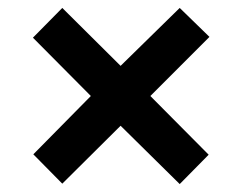

<svg xmlns="http://www.w3.org/2000/svg" viewBox="-20 -595 612 484"><path d="M433 -575 508 -502 359 -353 506 -205 433 -131 284 -278 137 -132 64 -206 209 -353 63 -500 137 -575 284 -429Z"/></svg>

Font: Noto Sans Malayalam
Style: Regular
Weight: 400
Designer: Jelle Bosma - Monotype Design Team
Foundry: Monotype Imaging Inc.
Version: Version 2.103